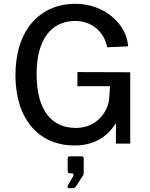

<svg xmlns="http://www.w3.org/2000/svg" viewBox="-20 -753 786 1007"><path d="M371 10C486 10 550 -47 588 -107V0H663V-374L386 -375V-301H557L553 -240C549 -172 491 -82 378 -82C258 -82 172 -165 172 -365C172 -550 252 -643 374 -643C464 -643 528 -583 542 -505L652 -510C645 -627 527 -733 376 -733C187 -733 61 -593 61 -359C61 -132 180 10 371 10ZM342 234H357C368 234 373 232 378 225L417 165C417 163 419 159 419 156V77C419 71 416 67 409 67H346C339 67 335 71 335 79V142C335 152 338 156 348 156H357C365 156 369 164 363 172L335 221C332 227 336 234 342 234Z"/></svg>

Font: United Sans Medium
Style: Regular
Weight: 500
Designer: Pablo Impallari, Rodrigo Fuenzalida (Modified by Dan O. Williams)
Version: Version 1.000;PS 001.000;hotconv 1.0.88;makeotf.lib2.5.64775